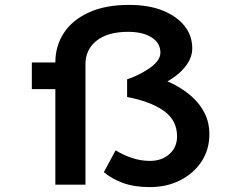

<svg xmlns="http://www.w3.org/2000/svg" viewBox="-20 -754 968 784"><path d="M592 10Q528 10 482 -7Q436 -24 404 -51L452 -140Q487 -119 522 -108Q557 -97 592 -97Q641 -97 672 -125Q703 -153 703 -197Q703 -231 689 -257Q675 -283 648 -302Q621 -321 583.5 -335Q546 -349 499 -358V-430Q518 -436 541 -447Q564 -458 585.5 -472Q607 -486 621 -503Q635 -520 635 -539Q635 -578 599.5 -601Q564 -624 503 -624Q420 -624 374.5 -588Q329 -552 329 -492V0H206V-499Q206 -566 240.5 -619Q275 -672 342.5 -703Q410 -734 507 -734Q588 -734 645.5 -710.5Q703 -687 734 -647.5Q765 -608 765 -557Q765 -523 744 -492Q723 -461 687.5 -436.5Q652 -412 608 -397L606 -441Q651 -430 692 -408.5Q733 -387 765.5 -357.5Q798 -328 816.5 -290Q835 -252 835 -207Q835 -143 803 -94.5Q771 -46 716 -18Q661 10 592 10ZM110 -390V-499H283V-390Z"/></svg>

Font: Lexend Peta Medium
Style: Regular
Weight: 500
Designer: Bonnie Shaver-Troup, Thomas Jockin
Foundry: Lexend
Version: Version 1.007